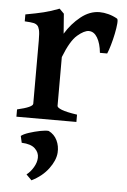

<svg xmlns="http://www.w3.org/2000/svg" viewBox="-53 -508 533 808"><g transform="rotate(5 214.0 -104.0)"><path d="M24.4 0V-30.8Q90.3 -45.9 90.3 -60.5V-327.6Q90.3 -359.9 86.9 -372.6Q83.5 -385.3 79.1 -389.6Q72.8 -396.5 62.3 -398.9Q51.8 -401.4 24.4 -402.8V-432.1Q70.8 -440.4 100.8 -447.8Q130.9 -455.1 166 -468.8L185.5 -449.2L191.9 -365.2Q218.3 -408.7 255.9 -438.7Q293.5 -468.8 335.4 -468.8Q353 -468.8 372.6 -463.6Q392.1 -458.5 410.2 -448.2Q414.6 -445.3 413.1 -427Q411.6 -408.7 406.5 -383.8Q401.4 -358.9 394.5 -335.2Q387.7 -311.5 381.8 -298.3H351.1Q347.2 -337.9 333 -361.8Q318.8 -385.7 296.9 -385.7Q277.3 -385.7 248.8 -361.3Q220.2 -336.9 192.9 -266.6V-60.5Q192.9 -53.2 212.4 -45.4Q231.9 -37.6 277.8 -30.8V0ZM110.8 261.2 87.9 238.3Q105 225.1 116.9 204.6Q128.9 184.1 129.4 164.6Q130.4 142.6 112.8 125.7Q95.2 108.9 56.2 107.4L49.8 79.1Q59.6 70.8 82.8 63.2Q106 55.7 129.6 51Q153.3 46.4 165 47.9Q189 59.6 200.7 83.7Q212.4 107.9 210.4 136.2Q208 168.5 181.9 203.6Q155.8 238.8 110.8 261.2Z"/></g></svg>

Font: David Libre Medium
Style: Regular
Weight: 500
Designer: Ismar David, J. Victor Gaultney, Annie Olsen and Meir Sadan
Foundry: Monotype Imaging Inc. & SIL International
Version: Version 1.100; ttfautohint (v1.8.4.7-5d5b)